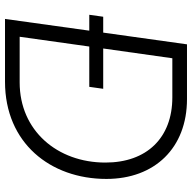

<svg xmlns="http://www.w3.org/2000/svg" viewBox="-20 -766 785 786"><g transform="rotate(90 373.0 -372.5)"><path d="M57 0H314C565 0 712 -186 712 -415C712 -613 585 -745 385 -745H161L113 -402H48L40 -345H105ZM130 -60 170 -345H335L343 -402H178L218 -685H378C544 -685 645 -580 645 -411C645 -214 514 -60 317 -60Z"/></g></svg>

Font: Mluvka Light
Style: Italic
Weight: 300
Italic angle: -8°
Designer: Modified by Jiří Krblich, Original typeface by Gumpita Rahayu
Foundry: Gumpita Rahayu & Jiří Krblich
Version: Version 2.000;Glyphs 3.1.1 (3134)